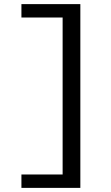

<svg xmlns="http://www.w3.org/2000/svg" viewBox="-20 -778 540 932"><path d="M370 -758V134H84V69H284V-693H84V-758Z"/></svg>

Font: D2Coding ligature
Style: Regular
Weight: 400
Monospace: yes
Designer: Yong-Rak Park; Jeong-Hwan Yoon; Sang-Min Lee;
Foundry: NHN Corporation
Version: Version 1.3.2; Build 20180524